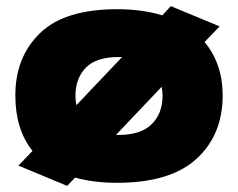

<svg xmlns="http://www.w3.org/2000/svg" viewBox="-20 -586 776 626"><path d="M647 -449Q706 -378 706 -275Q706 -146 620.5 -68Q535 10 362 10Q285 10 225 -7L199 20L40 -46L86 -94Q30 -164 30 -275Q30 -400 110.5 -478Q191 -556 362 -556Q444 -556 509 -536L537 -566L696 -500ZM229 -243 378 -400H366Q293 -400 259.5 -365Q226 -330 226 -274Q226 -258 229 -243ZM510 -274Q510 -288 507 -303L358 -146H366Q439 -146 474.5 -181Q510 -216 510 -274Z"/></svg>

Font: Dela Gothic One
Style: Regular
Weight: 400
Designer: aratakana
Foundry: aratakana
Version: Version 1.004